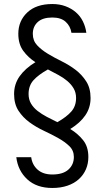

<svg xmlns="http://www.w3.org/2000/svg" viewBox="-20 -727 520 954"><path d="M240 207Q162 207 115.5 164Q69 121 61 54H135Q140 92 167 116Q194 140 240 140Q293 140 320 115.5Q347 91 347 53Q347 21 325 -0.5Q303 -22 270 -40.5Q237 -59 198.5 -77Q160 -95 127 -119Q94 -143 72 -176.5Q50 -210 50 -260Q50 -309 77.5 -348Q105 -387 156 -418Q120 -441 95.5 -474.5Q71 -508 71 -559Q71 -623 115.5 -665Q160 -707 240 -707Q276 -707 305.5 -696Q335 -685 357 -666Q379 -647 392 -620.5Q405 -594 409 -564H335Q330 -597 306.5 -618.5Q283 -640 240 -640Q192 -640 167.5 -617.5Q143 -595 143 -559Q143 -525 164.5 -502Q186 -479 217.5 -460Q249 -441 286.5 -422.5Q324 -404 355.5 -380Q387 -356 408.5 -322.5Q430 -289 430 -240Q430 -192 404 -154Q378 -116 329 -86Q367 -63 393 -30.5Q419 2 419 53Q419 86 407 114Q395 142 372 163Q349 184 315.5 195.5Q282 207 240 207ZM122 -260Q122 -233 134 -212.5Q146 -192 166.5 -176Q187 -160 212.5 -146.5Q238 -133 265 -120Q311 -146 334.5 -173Q358 -200 358 -240Q358 -267 346 -287.5Q334 -308 314.5 -324.5Q295 -341 270 -354.5Q245 -368 218 -382Q170 -355 146 -328Q122 -301 122 -260Z"/></svg>

Font: PT Root UI
Style: Regular
Weight: 400
Designer: Vitaly Kuzmin
Foundry: ParaType Ltd.
Version: Version 2.001G